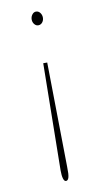

<svg xmlns="http://www.w3.org/2000/svg" viewBox="-80 -639 411 759"><g transform="rotate(-10 125.0 -259.0)"><path d="M121 -599Q131 -599 137.5 -590.5Q144 -582 144 -571Q144 -560 137.5 -552Q131 -544 121 -544Q112 -544 105.5 -552Q99 -560 99 -571Q99 -582 105.5 -590.5Q112 -599 121 -599ZM114 -393H130L136 27Q137 57 133.5 69Q130 81 122 81Q115 81 111.5 69Q108 57 108 37Z"/></g></svg>

Font: Inconsolata UltraCondensed ExtraLight
Style: Regular
Weight: 200
Width: 1
Monospace: yes
Designer: Raph Levien, Cyreal, Brenton Simpson
Foundry: Raph Levien, Cyreal, Google
Version: Version 3.100; ttfautohint (v1.8.4.7-5d5b)